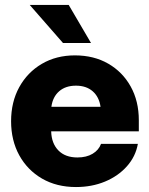

<svg xmlns="http://www.w3.org/2000/svg" viewBox="-20 -754 612 786"><path d="M291 11.7Q211.9 11.7 152.1 -22.9Q92.3 -57.6 58.8 -118.4Q25.4 -179.2 25.4 -257.8Q25.4 -336.4 58.8 -397.2Q92.3 -458 151.4 -492.7Q210.4 -527.3 286.6 -527.3Q364.3 -527.3 423.1 -493.4Q481.9 -459.5 515.1 -399.7Q548.3 -339.8 548.3 -261.7V-216.3H189.5Q190.9 -167 219 -138.2Q247.1 -109.4 296.9 -109.4Q334 -109.4 359.1 -124.5Q384.3 -139.6 393.6 -165H544.4Q535.2 -113.3 499.5 -73.2Q463.9 -33.2 409.9 -10.7Q356 11.7 291 11.7ZM190.4 -316.9H391.6Q385.7 -357.4 359.4 -380.4Q333 -403.3 291 -403.3Q248.5 -403.3 222.2 -380.4Q195.8 -357.4 190.4 -316.9ZM237.8 -578.1 101.6 -733.9H261.2L352.5 -578.1Z"/></svg>

Font: Inter Display ExtraBold
Style: Regular
Weight: 800
Designer: Rasmus Andersson
Foundry: rsms
Version: Version 4.000;git-a52131595